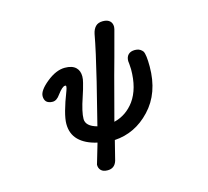

<svg xmlns="http://www.w3.org/2000/svg" viewBox="-119 -858 1239 1142"><g transform="rotate(-15 500.0 -287.0)"><path d="M463.9 102.5Q450.2 145.5 407.2 145.5Q379.9 145.5 366.7 132.3Q353.5 119.1 353.5 98.6V96.7L390.6 -29.3Q317.4 -45.9 278.8 -84.5Q240.2 -123 240.2 -184.6Q240.2 -243.2 292 -376Q297.9 -391.6 297.9 -400.4Q297.9 -404.3 296.9 -405.3Q295.9 -406.2 291 -406.2Q274.4 -406.2 243.2 -364.3Q221.7 -333 196.8 -333Q171.9 -333 158.2 -345.7Q146.5 -358.4 146.5 -379.9Q146.5 -415 205.1 -462.4Q263.7 -509.8 317.4 -509.8Q363.3 -509.8 385.7 -487.3Q405.3 -467.8 405.3 -433.6Q405.3 -416 399.4 -394.5Q390.6 -358.4 376 -315.4Q361.3 -272.5 354 -240.2Q346.7 -208 346.7 -186.5Q346.7 -141.6 415 -123L479.5 -380.9Q523.4 -560.5 541 -658.2Q546.9 -686.5 562.5 -702.6Q578.1 -718.8 607.4 -718.8Q636.7 -718.8 651.4 -704.1Q664.1 -691.4 664.1 -669.9V-668.9L662.1 -655.3L619.1 -495.1L589.8 -388.7L519.5 -123Q595.7 -141.6 644.5 -208Q696.3 -280.3 696.3 -399.4L694.3 -432.6L692.4 -450.2Q692.4 -475.6 706.5 -489.7Q720.7 -503.9 747.1 -503.9Q773.4 -503.9 789.1 -488.3L795.9 -480.5Q807.6 -459 807.6 -386.7Q807.6 -222.7 712.9 -123Q621.1 -25.4 494.1 -17.6Z"/></g></svg>

Font: FakePearl
Style: SemiBold
Weight: 400
Version: Version 1.2